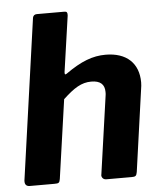

<svg xmlns="http://www.w3.org/2000/svg" viewBox="-53 -788 703 835"><g transform="rotate(-5 298.5 -371.0)"><path d="M150 0C170 0 173 -2 176 -19L225 -363C273 -408 306 -429 349 -429C388 -429 407 -412 407 -379C407 -372 407 -367 406 -363L358 -25C358 -23 357 -21 357 -19C357 -10 364 0 377 0H488C505 0 509 -3 512 -20L562 -376C564 -387 565 -398 565 -407C565 -490 513 -540 421 -540C365 -540 314 -521 245 -472C243 -471 241 -470 240 -470C238 -470 237 -472 237 -475V-480L272 -724C272 -726 272 -727 272 -729C272 -737 270 -742 259 -742H139C129 -742 123 -737 121 -728L22 -25C22 -24 22 -23 22 -21C22 -9 28 0 43 0Z"/></g></svg>

Font: Libre Franklin
Style: Bold Italic
Weight: 700
Italic angle: -8°
Designer: Pablo Impallari, Rodrigo Fuenzalida
Foundry: Impallari Type
Version: Version 1.002; ttfautohint (v1.5)